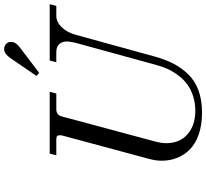

<svg xmlns="http://www.w3.org/2000/svg" viewBox="-54 -916 988 920"><g transform="rotate(-90 440.0 -456.0)"><path d="M129.9 -175.8Q129.9 -204.1 139.2 -237.8L251 -652.8Q252 -656.7 252 -664.1Q252 -672.9 247.6 -676.5Q243.2 -680.2 231.9 -680.2H155.8L164.1 -711.9H460L452.1 -680.2H376Q349.1 -680.2 341.8 -652.8L223.1 -210.9Q213.9 -177.2 213.9 -153.8Q213.9 -88.9 256.6 -51.5Q299.3 -14.2 369.1 -14.2Q407.2 -14.2 439.9 -24.9Q472.7 -35.6 496.1 -53Q519.5 -70.3 538.1 -94.7Q556.6 -119.1 568.4 -144.3Q580.1 -169.4 587.9 -198.2L694.8 -587.9Q701.2 -614.3 701.2 -629.9Q701.2 -652.3 688.7 -666.3Q676.3 -680.2 649.9 -680.2H602.1L609.9 -711.9H879.9L872.1 -680.2H824.2Q794.4 -680.2 769.3 -654.1Q744.1 -627.9 732.9 -585.9L628.9 -208Q614.7 -157.2 595 -118.9Q575.2 -80.6 544.2 -48.3Q513.2 -16.1 467 1Q420.9 18.1 360.8 18.1Q302.7 18.1 257.8 2.9Q212.9 -12.2 185.3 -39.1Q157.7 -65.9 143.8 -100.6Q129.9 -135.3 129.9 -175.8ZM550.8 -762.2 536.1 -774.9 620.1 -897.9Q642.1 -930.2 664.1 -930.2Q679.7 -930.2 689.5 -920.9Q699.2 -911.6 699.2 -897Q699.2 -874.5 672.9 -855Z"/></g></svg>

Font: Flanker Steampunk
Style: Italic
Weight: 400
Italic angle: -12°
Designer: Alexey Kryukov, Leonardo Di Lena
Foundry: Alexey Kryukov, Leonardo Di Lena
Version: 1.210